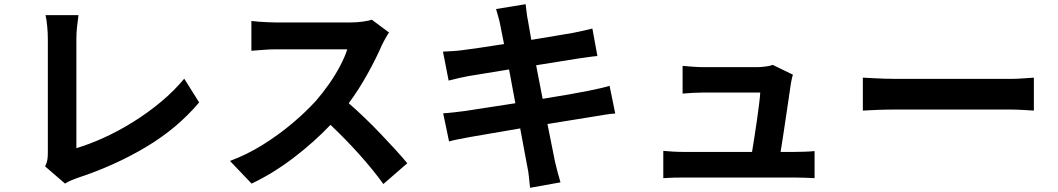

<svg xmlns="http://www.w3.org/2000/svg" viewBox="-20 -833 5040 915"><path d="M195 -40Q204 -59 206 -73.5Q208 -88 208 -105Q208 -124 208 -163Q208 -202 208 -254Q208 -306 208 -362.5Q208 -419 208 -474Q208 -529 208 -574Q208 -619 208 -647Q208 -676 205 -707.5Q202 -739 197 -761H354Q350 -732 347 -704Q344 -676 344 -647Q344 -614 344 -558.5Q344 -503 344 -438Q344 -373 344 -310.5Q344 -248 344 -199Q344 -150 344 -127Q405 -145 474.5 -176.5Q544 -208 614 -251.5Q684 -295 747 -347.5Q810 -400 858 -458L929 -345Q826 -222 676 -132.5Q526 -43 349 15Q339 19 323 25Q307 31 290 42Z M1834 -678Q1828 -670 1817 -650.5Q1806 -631 1799 -616Q1774 -558 1733 -483.5Q1692 -409 1642 -341Q1679 -309 1719 -270.5Q1759 -232 1796.5 -192.5Q1834 -153 1866.5 -117.5Q1899 -82 1921 -55L1807 44Q1758 -24 1692 -97.5Q1626 -171 1555 -238Q1476 -155 1379 -81Q1282 -7 1179 42L1076 -66Q1157 -96 1233 -143.5Q1309 -191 1374 -246Q1439 -301 1486 -353Q1519 -391 1549 -434Q1579 -477 1601.5 -520Q1624 -563 1635 -598Q1623 -598 1589 -598Q1555 -598 1510.5 -598Q1466 -598 1421.5 -598Q1377 -598 1343 -598Q1309 -598 1296 -598Q1265 -598 1229.5 -595Q1194 -592 1178 -591V-733Q1192 -731 1214 -729.5Q1236 -728 1258.5 -727Q1281 -726 1296 -726Q1312 -726 1348 -726Q1384 -726 1429.5 -726Q1475 -726 1520.5 -726Q1566 -726 1601 -726Q1636 -726 1649 -726Q1681 -726 1709 -730Q1737 -734 1752 -739Z M2092 -293Q2112 -294 2142 -297.5Q2172 -301 2196 -304L2436 -341L2406 -502L2210 -470Q2186 -465 2165 -460.5Q2144 -456 2118 -449L2091 -587Q2115 -588 2138 -589.5Q2161 -591 2184 -594Q2210 -597 2264 -605Q2318 -613 2382 -623L2364 -714Q2360 -735 2354.5 -753.5Q2349 -772 2344 -790L2485 -813Q2487 -798 2489.5 -775.5Q2492 -753 2496 -735L2512 -643L2709 -676Q2733 -681 2759 -686.5Q2785 -692 2803 -697L2827 -566Q2811 -565 2784.5 -561Q2758 -557 2735 -554L2535 -522L2566 -362Q2634 -373 2691.5 -383Q2749 -393 2783 -400Q2812 -406 2839 -412Q2866 -418 2885 -424L2912 -292Q2892 -291 2863.5 -286.5Q2835 -282 2806 -277L2589 -242L2625 -62Q2630 -40 2637 -14Q2644 12 2651 36L2506 62Q2503 34 2500.5 8.5Q2498 -17 2493 -39L2459 -221L2220 -180Q2188 -174 2162.5 -169Q2137 -164 2120 -159Z M3141 -114Q3161 -112 3187.5 -110.5Q3214 -109 3240 -109H3564Q3569 -141 3575.5 -181Q3582 -221 3587.5 -261.5Q3593 -302 3597.5 -336.5Q3602 -371 3603 -392Q3589 -392 3560 -392Q3531 -392 3496 -392Q3461 -392 3427 -392Q3393 -392 3367.5 -392Q3342 -392 3333 -392Q3309 -392 3282 -390.5Q3255 -389 3233 -387V-519Q3253 -517 3282.5 -515Q3312 -513 3332 -513Q3351 -513 3386 -513Q3421 -513 3461 -513Q3501 -513 3535.5 -513Q3570 -513 3588 -513Q3604 -513 3628.5 -516Q3653 -519 3662 -524L3759 -477Q3755 -467 3753 -455Q3751 -443 3749 -435Q3746 -413 3740 -373Q3734 -333 3727 -285.5Q3720 -238 3713 -191.5Q3706 -145 3700 -109H3764Q3784 -109 3813.5 -110Q3843 -111 3862 -113V16Q3847 15 3816.5 14Q3786 13 3766 13Q3753 13 3713.5 13Q3674 13 3618.5 13Q3563 13 3503 13Q3443 13 3387.5 13Q3332 13 3292.5 13Q3253 13 3240 13Q3213 13 3191.5 13.5Q3170 14 3141 16Z M4092 -463Q4110 -462 4138 -460.5Q4166 -459 4196.5 -458Q4227 -457 4253 -457Q4288 -457 4344.5 -457Q4401 -457 4466.5 -457Q4532 -457 4596 -457Q4660 -457 4711.5 -457Q4763 -457 4790 -457Q4825 -457 4856.5 -459.5Q4888 -462 4907 -463V-306Q4889 -307 4855.5 -309Q4822 -311 4790 -311Q4763 -311 4711.5 -311Q4660 -311 4596 -311Q4532 -311 4466.5 -311Q4401 -311 4344.5 -311Q4288 -311 4253 -311Q4210 -311 4165 -309.5Q4120 -308 4092 -306Z"/></svg>

Font: Source Han Sans
Style: Bold
Weight: 700
Designer: Ryoko NISHIZUKA Ë•øÂ°öÊ∂ºÂ≠ê (kana, bopomofo & ideographs); Paul D. Hunt (Latin, Greek & Cyrillic); Sandoll Communicatio
Foundry: Adobe
Version: Version 2.004;hotconv 1.0.118;makeotfexe 2.5.65603